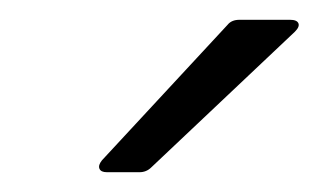

<svg xmlns="http://www.w3.org/2000/svg" viewBox="-20 -783 322 194"><path d="M88 -609Q82 -609 80.5 -612.5Q79 -616 83 -621L210 -758Q214 -763 222 -763H273Q280 -763 281.5 -759.5Q283 -756 278 -751L133 -614Q128 -609 121 -609Z"/></svg>

Font: Open Sauce Two Light Italic
Style: Regular
Weight: 300
Italic angle: -10°
Designer: Alfredo Marco Pradil
Foundry: Creative Sauce Fz LLC
Version: Version 1.477